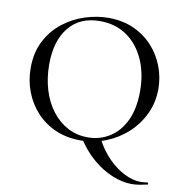

<svg xmlns="http://www.w3.org/2000/svg" viewBox="-89 -719 944 991"><g transform="rotate(10 383.0 -224.0)"><path d="M472 -9Q499 43 539 83.5Q579 124 624 146.5Q669 169 709 169Q719 169 728.5 168Q738 167 745 166Q748 165 749.5 170Q751 175 749 176Q728 181 707 184.5Q686 188 665 188Q618 188 564.5 166.5Q511 145 461 102.5Q411 60 372 -2ZM366 12Q294 12 235.5 -13.5Q177 -39 135.5 -84Q94 -129 71.5 -187.5Q49 -246 49 -312Q49 -393 80.5 -454Q112 -515 164 -555.5Q216 -596 278 -616Q340 -636 401 -636Q475 -636 533.5 -609.5Q592 -583 633 -538Q674 -493 695.5 -436Q717 -379 717 -319Q717 -249 689 -189Q661 -129 612.5 -84Q564 -39 500.5 -13.5Q437 12 366 12ZM401 -10Q464 -10 515.5 -42.5Q567 -75 596.5 -137.5Q626 -200 626 -291Q626 -384 593.5 -456.5Q561 -529 501.5 -570.5Q442 -612 360 -612Q255 -612 197.5 -541Q140 -470 140 -347Q140 -276 158.5 -214.5Q177 -153 212 -107Q247 -61 295 -35.5Q343 -10 401 -10Z"/></g></svg>

Font: Cormorant Medium
Style: Regular
Weight: 500
Designer: Christian Thalmann (Catharsis Fonts)
Foundry: Catharsis Fonts
Version: Version 4.000